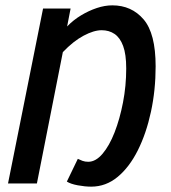

<svg xmlns="http://www.w3.org/2000/svg" viewBox="-20 -686 640 718"><path d="M321 12Q298 12 271 7Q244 2 230 -7L271 -92Q279 -88 288.5 -84.5Q298 -81 310 -81Q338 -81 363.5 -111Q389 -141 408.5 -191Q428 -241 440 -303Q452 -365 452 -430Q452 -483 440.5 -514Q429 -545 408.5 -559Q388 -573 360 -573Q331 -573 292.5 -552.5Q254 -532 215 -491L118 0H10L141 -654H244L231 -587Q254 -611 283 -628.5Q312 -646 342 -656Q372 -666 400 -666Q472 -666 517 -613.5Q562 -561 562 -438Q562 -349 544.5 -268Q527 -187 495.5 -124Q464 -61 420 -24.5Q376 12 321 12Z"/></svg>

Font: Source Code Pro ExtraLight SemiBold
Style: Italic
Weight: 600
Italic angle: -11°
Monospace: yes
Version: Version 1.016;hotconv 1.0.116;makeotfexe 2.5.65601